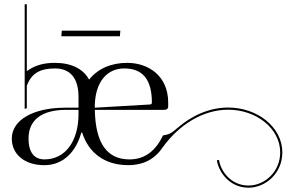

<svg xmlns="http://www.w3.org/2000/svg" viewBox="-20 -762 1336 895"><path d="M539 -593 541 -619H268L266 -593ZM346 -250V-231C346 -104.2 285 -19 187 -19C138.9 -19 113 -53 113 -116C113 -203.1 174.6 -250 289 -250ZM705 -250H746C757 -250 764 -255 764 -266V-284C764 -409 671 -469 573 -469C497.1 -469 435.3 -441.3 395.4 -390.9C367.5 -441.4 313.1 -469 235 -469C187.8 -469 144.2 -459.2 105 -430.4V-742H95V-254L105 -258V-362C126 -420 167 -443 236 -443C308 -443 346 -397 346 -310V-260H284C134.6 -260 35 -202.4 35 -116C35 -41.6 95.8 8 187 8C278.3 8 336 -59.3 359 -144H363C393 -49 468.8 7.8 577.3 7.8C650.7 7.8 702.7 -21.3 740.1 -77.4C815.5 -181.2 926.5 -250.6 1043.7 -250.6C1176.3 -250.6 1286.1 -162.1 1286.1 -51.7C1286.1 39.9 1212.7 102.9 1138.5 102.9C1056.8 102.9 1009.1 36.4 1000.8 -16.4L990.9 -14.9C999.8 41.8 1051.2 112.9 1138.6 112.9C1218.1 112.9 1296.1 45.6 1296.1 -51.8C1296.1 -168.1 1181.4 -260.7 1043.5 -260.7C956.7 -260.7 873.7 -223.8 805.3 -163.9C778.7 -139.7 764 -134.3 739.8 -130.7C705.6 -58.8 655.3 -18.9 583.5 -18.9C479 -19 425 -94 422 -250ZM422 -260V-275C426 -382 480 -443 559 -443C643 -443 688 -394 688 -284C688 -278 685 -275.3 680 -275Z"/></svg>

Font: FoglihtenNo04
Style: Regular
Weight: 500
Designer: gluk (gluksza@wp.pl)
Foundry: gluk (gluksza@wp.pl)
Version: Version 0.70